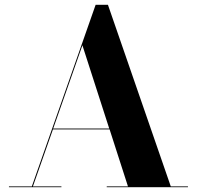

<svg xmlns="http://www.w3.org/2000/svg" viewBox="-20 -785 824 805"><path d="M17.5 -3.5H113.5L381 -765H432.5L696 -3.5H768V0H427.5V-3.5H516.5L439.5 -242.5H202L118 -3.5H237.5V0H17.5ZM325.5 -595 203 -246H438Z"/></svg>

Font: Bodoni* 48pt
Style: Bold
Weight: 700
Version: Version 2.3